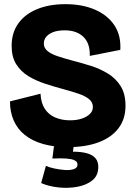

<svg xmlns="http://www.w3.org/2000/svg" viewBox="-20 -694 646 924"><path d="M308 14Q240 14 187.5 -1Q135 -16 99.5 -44.5Q64 -73 46 -114Q28 -155 28 -206L175 -243Q177 -199 195.5 -170.5Q214 -142 246 -128.5Q278 -115 317 -115Q350 -115 374.5 -123.5Q399 -132 413 -146Q427 -160 427 -179Q427 -202 408.5 -217Q390 -232 358 -243Q326 -254 285 -265Q240 -277 196 -291.5Q152 -306 116 -328Q80 -350 58 -385Q36 -420 36 -473Q36 -536 68 -581Q100 -626 158.5 -650Q217 -674 295 -674Q375 -674 436 -648Q497 -622 530 -573Q563 -524 559 -454L412 -425Q413 -455 405.5 -477.5Q398 -500 382.5 -515.5Q367 -531 344.5 -539.5Q322 -548 291 -548Q258 -548 236 -539.5Q214 -531 202.5 -517Q191 -503 191 -485Q191 -463 208.5 -448.5Q226 -434 257.5 -423.5Q289 -413 330 -402Q373 -391 417.5 -377Q462 -363 500 -339.5Q538 -316 561 -279Q584 -242 584 -185Q584 -121 550 -76.5Q516 -32 454 -9Q392 14 308 14ZM178 187 201 104Q215 111 240 116.5Q265 122 291 124Q317 126 335 120Q353 114 353 98Q353 93 350 87Q347 81 335.5 76Q324 71 299.5 69Q275 67 232 69L242 -8H337L331 36Q371 36 398 43.5Q425 51 439 67Q453 83 453 109Q453 151 424.5 174Q396 197 352 205Q308 213 261.5 208Q215 203 178 187Z"/></svg>

Font: Bricolage Grotesque 72pt ExtraBold
Style: Regular
Weight: 800
Designer: Mathieu Triay
Foundry: Atelier Triay
Version: Version 1.001;gftools[0.9.33.dev8+g029e19f]